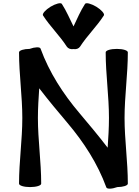

<svg xmlns="http://www.w3.org/2000/svg" viewBox="-20 -1119 847 1170"><path d="M468 -835C511 -902 570 -958 613 -1025C619 -1035 598 -1059 567 -1078C535 -1097 504 -1105 498 -1095C470 -1052 450 -1004 428 -958C405 -1004 385 -1052 357 -1095C351 -1105 320 -1097 288 -1078C257 -1059 236 -1035 242 -1025C285 -958 344 -902 387 -835C395 -823 411 -817 428 -820C444 -817 460 -823 468 -835ZM759 0C759 -134 739 -266 739 -400C739 -534 759 -666 759 -800C759 -812 729 -821 692 -821C654 -821 624 -812 624 -800C624 -666 644 -534 644 -400C644 -339 640 -279 636 -219C581 -291 518 -366 464 -430C364 -548 280 -678 227 -823C223 -834 193 -833 160 -821C126 -821 96 -812 96 -800C96 -666 116 -534 116 -400C116 -266 96 -134 96 0C96 12 126 21 163 21C201 21 231 12 231 0C231 -134 211 -266 211 -400C211 -461 215 -521 219 -581C274 -509 337 -434 391 -370C491 -252 575 -122 628 23C632 34 662 33 695 21C729 21 759 12 759 0Z"/></svg>

Font: Nupuram Expanded Bold
Style: Regular
Weight: 700
Width: 7
Designer: Santhosh Thottingal (santhosh.thottingal@gmail.com)
Foundry: SMC
Version: Version 1.000